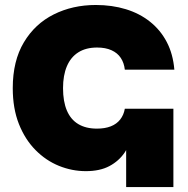

<svg xmlns="http://www.w3.org/2000/svg" viewBox="-20 -758 762 778"><path d="M327.6 -64.5Q272 -64.5 219 -85.9Q166 -107.4 123.8 -150.1Q81.5 -192.9 56.6 -255.6Q31.7 -318.4 31.7 -400.9Q31.7 -511.2 76.7 -586.4Q121.6 -661.6 198 -699.7Q274.4 -737.8 368.2 -737.8Q434.1 -737.8 490 -720.7Q545.9 -703.6 588.1 -669.9Q630.4 -636.2 655.8 -587.6Q681.2 -539.1 686.5 -475.6H485.8Q482.9 -502.9 469.5 -523.2Q456.1 -543.5 431.9 -554.4Q407.7 -565.4 373.5 -565.4Q328.1 -565.4 297.4 -545.9Q266.6 -526.4 251 -489.5Q235.4 -452.6 235.4 -400.9Q235.4 -346.7 251 -310.1Q266.6 -273.4 297.4 -255.1Q328.1 -236.8 372.6 -236.8Q405.3 -236.8 429 -246.1Q452.6 -255.4 467 -273.7Q481.4 -292 485.8 -317.4H536.6Q533.2 -266.6 521.2 -221.2Q509.3 -175.8 485.6 -140.6Q461.9 -105.5 423.3 -85Q384.8 -64.5 327.6 -64.5ZM491.2 0V-317.4H682.6V0Z"/></svg>

Font: Inter 17pt Black
Style: Regular
Weight: 900
Version: Version 4.001;git-66647c0bb